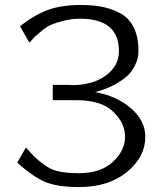

<svg xmlns="http://www.w3.org/2000/svg" viewBox="-20 -736 651 778"><path d="M49.8 -77.1 85 -138.2Q111.8 -108.4 125 -95.7Q138.2 -83 164.1 -64.9Q189.9 -46.9 222.4 -40.5Q254.9 -34.2 300.8 -34.2Q387.7 -34.2 437.3 -80.1Q486.8 -126 486.8 -182.1Q486.8 -237.3 438.5 -283.7Q390.1 -330.1 289.1 -330.1H193.8V-392.1H262.2Q266.1 -391.1 273.9 -391.1Q354 -391.1 408 -429.4Q461.9 -467.8 461.9 -528.8Q461.9 -659.7 305.2 -660.2Q270 -660.2 238.5 -652.1Q207 -644 189 -636.5Q170.9 -628.9 148.9 -610.8Q127 -592.8 121.6 -587.4Q116.2 -582 99.1 -563L61 -629.9Q118.2 -674.8 173.1 -695.3Q228 -715.8 307.1 -715.8Q356 -715.8 393.6 -708.5Q431.2 -701.2 466.6 -682.6Q502 -664.1 521.5 -625.5Q541 -586.9 541 -529.8Q541 -516.6 538.6 -503.4Q536.1 -490.2 526.1 -469.2Q516.1 -448.2 498 -430.7Q480 -413.1 446 -394Q412.1 -375 365.2 -362.8Q452.1 -347.7 510.5 -297.4Q568.8 -247.1 568.8 -181.2Q568.8 -100.1 494.4 -39.1Q419.9 22 299.8 22Q214.8 22 165.3 2Q115.7 -18.1 49.8 -77.1Z"/></svg>

Font: CMU Sans Serif
Style: Medium
Weight: 500
Version: Version 0.7.0